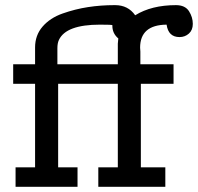

<svg xmlns="http://www.w3.org/2000/svg" viewBox="-20 -720 763 740"><path d="M30.8 -397V-472.2H115.2V-537.1Q115.2 -584 144 -617.4Q172.9 -650.9 221.4 -668Q270 -685.1 319.1 -692.6Q368.2 -700.2 420.9 -700.2H423.8Q473.6 -700.2 501 -661.1Q564 -700.2 658.2 -700.2Q693.4 -700.2 708.3 -677Q723.1 -653.8 723.1 -627.9Q723.1 -604 708 -590.6Q692.9 -577.1 671.9 -577.1Q628.9 -577.1 622.1 -625Q520 -624 520 -536.1Q520 -534.2 520.5 -529.1Q521 -523.9 521 -521V-472.2H648.9V-397H522.9V-75.2H617.2V0H358.9V-75.2H434.1V-397H204.1V-75.2H278.8V0H40V-75.2H115.2V-397ZM201.2 -472.2H434.1V-551.8L436 -571.8Q412.1 -591.8 413.1 -623Q411.1 -625 365.2 -625Q234.4 -625 207 -565.9Q201.2 -553.7 201.2 -534.2Z"/></svg>

Font: CMU Concrete
Style: Bold
Weight: 700
Version: Version 0.7.0